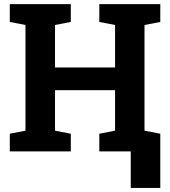

<svg xmlns="http://www.w3.org/2000/svg" viewBox="-20 -731 821 927"><path d="M27.3 0V-85.4L103 -100.1V-610.4L27.3 -625V-710.9H321.8V-625L245.6 -610.4V-405.3H535.6V-610.4L459.5 -625V-710.9H753.9V-625L677.7 -610.4V-100.1L753.9 -85.4V0H459.5V-85.4L535.6 -100.1V-295.4H245.6V-100.1L321.8 -85.4V0ZM611.3 176.3V-79.1H753.9V176.3Z"/></svg>

Font: Robotiche
Style: Bold
Weight: 700
Designer: Google
Version: Version 2.001